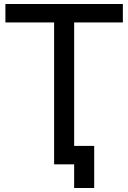

<svg xmlns="http://www.w3.org/2000/svg" viewBox="-20 -820 640 958"><path d="M350 118V0H318V-92H450V118ZM250 0V-800H350V0ZM7 -708V-800H593V-708Z"/></svg>

Font: Victor Mono Thin
Style: Regular
Weight: 100
Monospace: yes
Designer: Rune Bjørnerås
Version: Version 1.561;gftools[0.9.30]